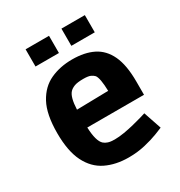

<svg xmlns="http://www.w3.org/2000/svg" viewBox="-184 -903 979 1044"><g transform="rotate(-30 305.5 -381.0)"><path d="M322 14Q241 14 179.5 -16Q118 -46 84 -114Q50 -182 50 -295Q50 -413 86 -479.5Q122 -546 183 -574Q244 -602 320 -602Q398 -602 452 -575Q506 -548 534.5 -487Q563 -426 563 -323V-240H207Q210 -153 238 -128Q248 -119 263.5 -114Q279 -109 304 -109Q331 -109 364 -114.5Q397 -120 428.5 -128Q460 -136 483 -142.5Q506 -149 514 -152L552 -40Q543 -36 508.5 -22.5Q474 -9 425.5 2.5Q377 14 322 14ZM234 -454Q210 -429 207 -352L405 -356Q403 -436 387 -458Q380 -466 366 -473Q352 -480 320 -480Q282 -480 263 -472.5Q244 -465 234 -454ZM129 -668V-776H276V-668ZM354 -668V-776H501V-668Z"/></g></svg>

Font: Ruda SemiBold
Style: Bold
Weight: 900
Designer: Mariela Monsalve and Angelina Sanchez
Foundry: Mariela Monsalve and Angelina Sanchez
Version: Version 2.000